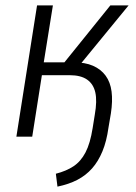

<svg xmlns="http://www.w3.org/2000/svg" viewBox="-20 -509 508 715"><path d="M194 186 188 138Q227 128 254 110Q281 92 298.5 58.5Q316 25 325 -32L333 -82Q342 -133 335 -164.5Q328 -196 304.5 -212.5Q281 -229 239 -229H136L100 0H41L118 -489H177L143 -277H220L391 -489H459L268 -256L253 -277Q297 -277 326.5 -264Q356 -251 373.5 -227Q391 -203 395.5 -168Q400 -133 393 -87L384 -34Q377 17 361.5 54.5Q346 92 323 118Q300 144 268.5 160.5Q237 177 194 186Z"/></svg>

Font: Nunito Sans 10pt Condensed Light
Style: Italic
Weight: 300
Width: 3
Italic angle: -9°
Designer: Vernon Adams
Foundry: Vernon Adams
Version: Version 3.101;gftools[0.9.27]